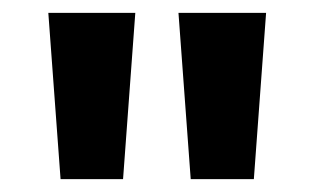

<svg xmlns="http://www.w3.org/2000/svg" viewBox="-20 -734 487 298"><path d="M190 -714 171 -456H74L55 -714ZM393 -714 374 -456H276L257 -714Z"/></svg>

Font: Noto Sans Gujarati Condensed
Style: Bold
Weight: 700
Width: 3
Designer: Jelle Bosma - Monotype Design Team, Universal Thirst
Foundry: Monotype Imaging Inc.
Version: Version 2.106; ttfautohint (v1.8.4.7-5d5b)